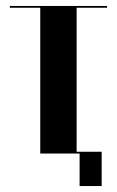

<svg xmlns="http://www.w3.org/2000/svg" viewBox="-20 -515 392 644"><path d="M339 -489H237V0H115V-489H13V-495H339ZM223 -6H321V109H247V0H223Z"/></svg>

Font: Moniqa Black Display
Style: Regular
Weight: 900
Designer: Rajesh Rajput
Foundry: Rajesh Rajput
Version: Version 1.000